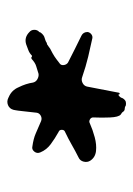

<svg xmlns="http://www.w3.org/2000/svg" viewBox="61 -668 366 528"><g transform="rotate(-90 244.0 -404.0)"><path d="M420 -479Q420 -478 419.5 -478Q419 -478 419 -476Q412 -466 403 -464Q400 -463 397 -462Q394 -461 391 -459Q390 -458 388 -458Q386 -458 384 -456Q382 -455 379.5 -453Q377 -451 374 -449Q360 -442 352.5 -437Q345 -432 335 -424Q328 -420 329 -412Q330 -404 336 -400Q354 -391 372.5 -381.5Q391 -372 410 -363Q420 -358 420 -346Q419 -340 414 -336Q409 -332 403 -333Q379 -338 352 -344.5Q325 -351 296 -361Q288 -364 280 -360Q272 -356 270 -348Q266 -326 260.5 -299Q255 -272 253 -260Q253 -259 251 -258Q249 -257 248 -260Q248 -263 245 -260Q240 -257 238 -250Q234 -243 228 -241Q222 -240 218 -241Q214 -244 209 -244Q204 -244 201 -248Q200 -250 197.5 -252Q195 -254 193 -255Q186 -261 185 -284.5Q184 -308 185 -328Q186 -336 180 -339.5Q174 -343 169 -340Q151 -332 130.5 -326.5Q110 -321 92.5 -323Q75 -325 66 -339Q61 -347 63.5 -357Q66 -367 75 -371Q93 -380 109.5 -389.5Q126 -399 145 -408Q151 -410 151 -417Q151 -424 145 -426Q127 -436 111.5 -447.5Q96 -459 89 -476Q85 -485 91 -492.5Q97 -500 105 -498Q127 -495 141.5 -488.5Q156 -482 175 -474Q183 -471 190 -475Q197 -479 198 -486Q200 -503 202 -522Q204 -541 205 -545Q205 -546 205.5 -547.5Q206 -549 206 -550Q209 -561 219 -565Q229 -569 239 -564Q240 -564 240 -563.5Q240 -563 241 -563Q260 -555 268 -536Q278 -516 281 -496Q283 -488 290.5 -484Q298 -480 305 -481Q317 -485 326 -487.5Q335 -490 346 -500Q348 -501 350 -501L351 -500Q354 -498 356 -500Q362 -506 370 -509Q378 -512 386 -515Q405 -521 420 -506Q426 -501 426 -492.5Q426 -484 420 -479Z"/></g></svg>

Font: Slackside One
Style: Regular
Weight: 400
Version: Version 1.000